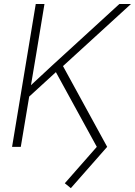

<svg xmlns="http://www.w3.org/2000/svg" viewBox="-20 -748 687 978"><path d="M115.2 -243.7 119.1 -296.9Q152.3 -327.6 183.3 -356.4Q214.4 -385.3 245.6 -414.3Q276.9 -443.4 310.5 -473.6L587.9 -727.5H647L290 -401.4L283.7 -397.9ZM41.5 0 162.1 -727.5H206.5L164.1 -470.7L135.3 -299.3L131.8 -274.4L85.9 0ZM340.8 210.4 310.1 185.5 473.1 0 257.8 -393.1 293.5 -424.8 525.9 0Z"/></svg>

Font: Inter 28pt ExtraLight
Style: Italic
Weight: 250
Italic angle: -9.3988°
Designer: Rasmus Andersson
Foundry: rsms
Version: Version 4.001;git-66647c0bb